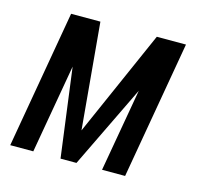

<svg xmlns="http://www.w3.org/2000/svg" viewBox="-83 -619 753 711"><g transform="rotate(15 293.5 -264.0)"><path d="M254.4 -121.1 434.1 -528.3H545.9L454.1 0H365.7L421.4 -317.9L267.6 0H206.5L161.6 -340.8L102.1 0H13.7L105.5 -528.3H217.8Z"/></g></svg>

Font: Roboto Mono
Style: Italic
Weight: 400
Designer: Google
Version: Version 2.000985; 2015; ttfautohint (v1.3)